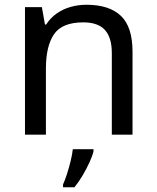

<svg xmlns="http://www.w3.org/2000/svg" viewBox="-20 -566 658 807"><path d="M343 -546Q439 -546 488 -499.5Q537 -453 537 -349V0H450V-343Q450 -408 421 -440Q392 -472 330 -472Q241 -472 207 -422Q173 -372 173 -278V0H85V-536H156L169 -463H174Q192 -491 218.5 -509.5Q245 -528 277 -537Q309 -546 343 -546ZM373 70Q369 88 356.5 115.5Q344 143 327.5 171Q311 199 293 221H245V209Q253 192 261.5 165.5Q270 139 277 110.5Q284 82 286 61H373Z"/></svg>

Font: Noto Sans Hebrew
Style: Regular
Weight: 400
Designer: Monotype Design Team
Foundry: Monotype Imaging Inc.
Version: Version 2.003;January 10, 2023;FontCreator 14.0.0.2877 64-bi